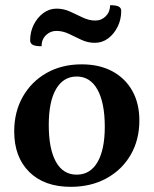

<svg xmlns="http://www.w3.org/2000/svg" viewBox="-20 -711 595 743"><path d="M253.6 12Q151.6 12 93.3 -45.5Q35 -103.1 35 -202.4Q35 -278.3 68.3 -336.8Q101.6 -395.4 160.4 -428.7Q219.3 -462 296.1 -462Q364.4 -462 414.4 -435.3Q464.3 -408.5 491.8 -359.9Q519.3 -311.2 519.3 -244.8Q519.3 -169.7 485.6 -111.7Q451.9 -53.6 391.9 -20.8Q331.9 12 253.6 12ZM276.6 -35.1Q329.2 -35.1 357.4 -83.7Q385.5 -132.3 385.5 -220.7Q385.5 -312.7 357.4 -363.8Q329.3 -414.9 276.9 -414.9Q225.2 -414.9 196.9 -366.4Q168.7 -317.8 168.7 -227.4Q168.7 -134.5 196.5 -84.8Q224.2 -35.1 276.6 -35.1ZM198 -591.4Q174.7 -591.4 157.7 -574.7Q140.8 -558 140.8 -532Q117.6 -532 107.2 -537.4Q96.7 -542.7 96.7 -554.8Q96.7 -588 110.8 -615.9Q124.9 -643.8 148 -660.7Q171.1 -677.6 198.8 -677.6Q226.4 -677.6 251.4 -666.1Q276.3 -654.6 300.4 -643.1Q324.6 -631.5 348.7 -631.5Q372.8 -631.5 389.4 -648.4Q406.1 -665.3 406.1 -690.9Q429.3 -690.9 439.2 -685.7Q449.1 -680.5 449.1 -668.7Q449.1 -635.7 435.3 -607.7Q421.6 -579.8 398.7 -562.5Q375.7 -545.3 347.1 -545.3Q319.8 -545.3 295.2 -556.8Q270.7 -568.4 246.8 -579.9Q222.9 -591.4 198 -591.4Z"/></svg>

Font: Pitagon Serif
Style: Regular
Weight: 400
Designer: Travis Tran
Foundry: Pitagon
Version: Version 1.000;gftools[0.9.26]